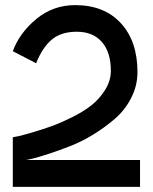

<svg xmlns="http://www.w3.org/2000/svg" viewBox="-20 -730 597 750"><path d="M30 -530Q56 -601 121.5 -655.5Q187 -710 274 -710Q387 -710 452 -639.5Q517 -569 517 -448Q517 -396 493 -348.5Q469 -301 430.5 -267.5Q392 -234 346 -205.5Q300 -177 253.5 -159Q207 -141 168.5 -128.5Q130 -116 106 -110L82 -105H527V0H30V-194Q38 -195 52 -198Q66 -201 105.5 -212.5Q145 -224 181 -237Q217 -250 261.5 -272Q306 -294 337.5 -319Q369 -344 391 -379.5Q413 -415 413 -453Q413 -526 378 -566Q343 -606 280 -606Q219 -606 182.5 -575.5Q146 -545 121 -483Z"/></svg>

Font: Edgecutting Lite Medium
Style: Medium
Weight: 500
Designer: RandomMaerks (Nguyen Gia Bao)
Version: Version 1.0